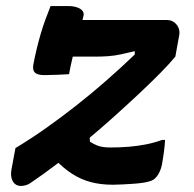

<svg xmlns="http://www.w3.org/2000/svg" viewBox="-20 -604 640 634"><path d="M163 -538H530Q545 -538 555 -530.5Q565 -523 569.5 -512Q574 -501 572 -489L559 -417Q540 -394 509.5 -363Q479 -332 439.5 -295Q400 -258 355.5 -218Q311 -178 264 -139Q217 -100 170.5 -64.5Q124 -29 81 0Q74 5 65.5 7.5Q57 10 49 10Q37 10 29 3Q21 -4 18 -16.5Q15 -29 18 -45L31 -115Q84 -147 134 -182.5Q184 -218 233 -256.5Q282 -295 330 -337Q378 -379 425 -424V-435Q400 -429 379 -424.5Q358 -420 337.5 -418.5Q317 -417 292 -417H182Q160 -417 153 -430Q146 -443 150 -468Q153 -486 156 -503Q159 -520 163 -538ZM275 -176 277 -136Q290 -128 300 -124Q310 -120 321 -118.5Q332 -117 346 -117Q377 -117 406.5 -119.5Q436 -122 463.5 -127.5Q491 -133 515 -142H525Q525 -137 524 -126.5Q523 -116 521.5 -103.5Q520 -91 518 -80Q516 -69 515 -62Q512 -46 505 -32.5Q498 -19 487 -11Q483 -8 473 -5Q463 -2 448.5 0Q434 2 417.5 3Q401 4 384.5 5Q368 6 353 6Q313 6 280.5 -2.5Q248 -11 219 -29.5Q190 -48 160 -79ZM147 -584H206Q228 -584 243 -576Q258 -568 256 -553Q252 -535 246 -512.5Q240 -490 233 -465Q226 -440 219.5 -413.5Q213 -387 208 -359Q190 -358 168.5 -357Q147 -356 127 -356Q104 -356 95.5 -364Q87 -372 90 -390Q94 -412 100 -437.5Q106 -463 113.5 -489Q121 -515 130 -539.5Q139 -564 147 -584Z"/></svg>

Font: Rec Mono Semicasual
Style: Bold Italic
Weight: 700
Italic angle: -10°
Version: Version 1.085; ttfautohint (v1.8.4.7-5d5b)